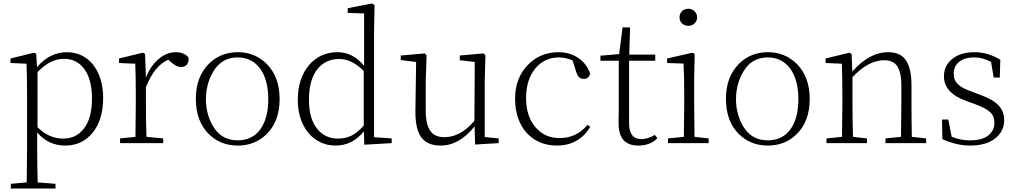

<svg xmlns="http://www.w3.org/2000/svg" viewBox="-20 -820 5823 1100"><path d="M298 260V233L196 225C194 166 193 102 193 32V-61C236 -11 289 14 354 14C419 14 471 -11 511 -60C551 -109 571 -176 571 -259C571 -416 487 -521 364 -521C297 -521 240 -492 192 -435L188 -511L175 -518L40 -485V-459L132 -455C134 -405 135 -346 135 -278V33C135 82 134 146 133 225L42 233V260ZM342 -26C287 -26 238 -48 195 -91V-407C244 -458 294 -483 346 -483C395 -483 433 -464 462 -426C492 -386 507 -329 507 -256C507 -179 491 -120 458 -80C429 -44 390 -26 342 -26Z M915 0V-27L819 -36C817 -91 816 -155 816 -226V-321C849 -403 891 -455 944 -478L955 -468C978 -447 998 -436 1015 -436C1046 -436 1061 -453 1061 -487C1052 -507 1022 -521 986 -521C917 -521 849 -463 816 -375L811 -511L798 -518L662 -485V-459L755 -455C757 -405 758 -347 758 -281V-226C758 -173 757 -109 756 -36L668 -27V0Z M1176 -52C1221 -8 1276 14 1342 14C1408 14 1463 -8 1507 -51C1557 -100 1582 -167 1582 -253C1582 -338 1557 -405 1507 -455C1462 -499 1407 -521 1342 -521C1277 -521 1222 -499 1177 -455C1127 -405 1102 -338 1102 -253C1102 -168 1127 -101 1176 -52ZM1214 -77C1141 -174 1142 -330 1214 -428C1245 -470 1288 -491 1342 -491C1450 -491 1517 -401 1517 -252C1517 -177 1501 -119 1470 -77C1439 -36 1396 -16 1342 -16C1288 -16 1245 -36 1214 -77Z M1902 14C1967 14 2021 -13 2065 -68L2067 9L2224 0V-27L2123 -34V-641L2126 -791L2111 -800L1972 -773V-746L2066 -743V-443C2023 -495 1972 -521 1915 -521C1848 -521 1794 -497 1751 -448C1708 -397 1686 -330 1686 -247C1686 -94 1775 14 1902 14ZM1917 -26C1868 -26 1828 -44 1798 -81C1766 -120 1750 -176 1750 -248C1750 -326 1767 -386 1801 -427C1832 -464 1873 -482 1924 -482C1972 -482 2019 -459 2064 -413V-101C2041 -74 2017 -55 1994 -43C1971 -32 1946 -26 1917 -26Z M2504 14C2576 14 2641 -23 2699 -96L2702 8L2837 0V-27L2757 -35V-352L2761 -502L2751 -514L2614 -502V-475L2700 -465L2698 -128C2645 -65 2587 -34 2526 -34C2490 -34 2464 -45 2447 -68C2428 -93 2419 -133 2419 -188V-352L2424 -502L2414 -514L2276 -502V-476L2364 -465L2360 -185C2359 -114 2371 -62 2396 -30C2419 -1 2455 14 2504 14Z M3170 14C3255 14 3319 -22 3362 -94L3345 -104C3304 -54 3251 -29 3185 -29C3128 -29 3083 -50 3048 -91C3012 -133 2994 -189 2994 -258C2994 -329 3012 -385 3047 -428C3082 -470 3127 -491 3182 -491C3209 -491 3235 -485 3260 -474L3283 -403C3290 -380 3304 -368 3325 -368C3343 -368 3355 -378 3361 -398C3336 -474 3265 -521 3180 -521C3112 -521 3054 -498 3007 -451C2956 -400 2931 -335 2931 -254C2931 -92 3027 14 3170 14Z M3637 14C3683 14 3719 0 3746 -28L3732 -47C3705 -31 3679 -23 3654 -23C3607 -23 3584 -54 3584 -115V-472H3734V-507H3585L3590 -663H3547L3527 -510L3420 -501V-472H3525V-195C3525 -182 3525 -167 3524 -148C3524 -134 3524 -123 3524 -116C3523 -29 3561 14 3637 14Z M4040 0V-27L3959 -36C3958 -109 3957 -173 3957 -226V-377L3960 -511L3947 -518L3802 -485V-459L3896 -456C3899 -405 3900 -346 3900 -281V-226C3900 -173 3899 -109 3898 -36L3807 -27V0ZM3923 -770C3895 -770 3873 -749 3873 -721C3873 -692 3895 -672 3923 -672C3951 -672 3974 -692 3974 -721C3974 -749 3951 -770 3923 -770Z M4213 -52C4258 -8 4313 14 4379 14C4445 14 4500 -8 4544 -51C4594 -100 4619 -167 4619 -253C4619 -338 4594 -405 4544 -455C4499 -499 4444 -521 4379 -521C4314 -521 4259 -499 4214 -455C4164 -405 4139 -338 4139 -253C4139 -168 4164 -101 4213 -52ZM4251 -77C4178 -174 4179 -330 4251 -428C4282 -470 4325 -491 4379 -491C4487 -491 4554 -401 4554 -252C4554 -177 4538 -119 4507 -77C4476 -36 4433 -16 4379 -16C4325 -16 4282 -36 4251 -77Z M4947 0V-27L4867 -36C4865 -91 4864 -155 4864 -226V-378C4925 -443 4986 -475 5045 -475C5078 -475 5102 -465 5118 -444C5135 -421 5144 -384 5144 -334V-226C5144 -173 5143 -109 5142 -36L5053 -27V0H5286V-27L5204 -36C5203 -108 5202 -171 5202 -226V-334C5202 -400 5190 -448 5167 -479C5146 -507 5113 -521 5069 -521C4996 -521 4928 -484 4863 -410L4859 -511L4846 -518L4710 -485V-459L4803 -455C4805 -405 4806 -347 4806 -281V-226C4806 -173 4805 -109 4804 -36L4715 -27V0Z M5538 14C5600 14 5649 0 5684 -29C5717 -56 5733 -90 5733 -131C5733 -199 5694 -241 5595 -277L5548 -295C5510 -308 5484 -322 5469 -337C5452 -352 5444 -373 5444 -398C5444 -426 5454 -448 5473 -464C5494 -482 5523 -491 5562 -491C5595 -491 5627 -482 5658 -465L5673 -376H5708L5711 -478C5662 -507 5613 -521 5564 -521C5509 -521 5466 -508 5434 -481C5403 -456 5388 -423 5388 -382C5388 -319 5431 -272 5517 -241L5567 -223C5650 -192 5677 -167 5677 -116C5677 -86 5665 -62 5642 -44C5618 -25 5583 -16 5538 -16C5499 -16 5463 -23 5432 -37L5413 -135H5377L5379 -23C5434 2 5487 14 5538 14Z"/></svg>

Font: AllPunType ExtraLight
Style: Regular
Weight: 280
Version: 1.0